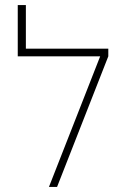

<svg xmlns="http://www.w3.org/2000/svg" viewBox="-20 -737 502 757"><path d="M173 0 375 -515H50V-717H82V-545H407V-515L205 0Z"/></svg>

Font: Assistant ExtraLight
Style: Regular
Weight: 200
Designer: Hebrew By Ben Nathan, Latin by Paul Hunt
Version: Version 3.000